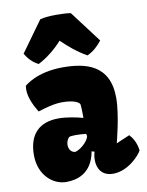

<svg xmlns="http://www.w3.org/2000/svg" viewBox="-94 -920 762 995"><g transform="rotate(-10 287.5 -422.0)"><path d="M31.7 -156.2C31.7 -49.3 105 9.8 173.3 9.8C227.5 9.8 309.1 -8.8 329.6 -124L344.2 -119.6C339.8 -104.5 337.9 -89.8 337.9 -76.2C337.9 -28.3 363.8 9.8 419.9 9.8C499.5 9.8 564 -62 575.2 -85.4C570.8 -127 551.8 -155.8 536.1 -172.4L465.3 -142.1C464.8 -142.1 503.4 -282.7 503.4 -375C503.4 -550.8 375.5 -578.6 257.3 -578.6C120.1 -578.6 57.1 -520.5 52.7 -517.1C51.8 -510.7 51.3 -504.4 51.3 -498.5C51.3 -454.1 73.7 -410.6 95.2 -375C129.4 -385.7 178.2 -400.9 222.2 -400.9C295.4 -400.9 312 -380.4 314.9 -375C316.9 -366.2 317.9 -334.5 317.9 -316.9V-301.8C282.2 -312 231 -321.8 189.9 -321.8C87.9 -321.8 31.7 -265.1 31.7 -156.2ZM212.4 -178.2C212.4 -197.3 220.7 -209 228 -217.3C234.9 -220.2 247.1 -221.2 262.2 -221.2C279.3 -221.2 298.8 -220.2 317.4 -217.8L320.3 -206.1C314.9 -176.3 270 -140.1 245.6 -135.7C220.7 -138.2 212.4 -160.6 212.4 -178.2ZM138.2 -617.2C182.6 -639.6 228 -675.3 265.6 -717.3C308.1 -676.3 346.7 -644.5 395 -617.2C426.8 -631.3 453.6 -656.2 473.1 -682.1L348.1 -847.7C329.6 -851.1 301.8 -852.5 273.4 -852.5C240.7 -852.5 207.5 -850.1 186.5 -844.2L70.3 -683.1C85 -657.7 107.4 -632.3 138.2 -617.2Z"/></g></svg>

Font: Kavoon
Style: Regular
Weight: 400
Designer: Viktoriya Grabowska
Foundry: Viktoriya Grabowska
Version: Version 1.002